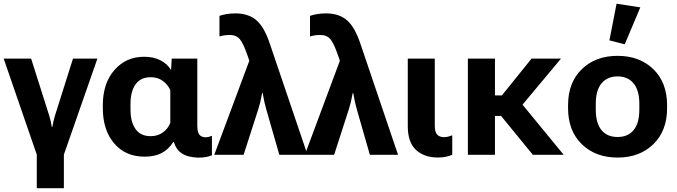

<svg xmlns="http://www.w3.org/2000/svg" viewBox="-30 -829 3627 1028"><path d="M167 178.7H312V-1L491.5 -515.1H360.8L265.1 -212.6Q259.3 -193.8 255.9 -178.8Q252.4 -163.8 250.5 -149.9H247.3Q245.4 -163.8 241.8 -179Q238.3 -194.1 232.7 -212.6L136.7 -515.1H-10.3L167 -1Z M743.9 9.8Q798.1 9.8 835 -9.2Q871.8 -28.1 897.9 -68.8H900.6Q911.9 -29.8 942.3 -8.5Q972.7 12.7 1030.3 15.1Q1057.4 15.1 1077 11Q1096.7 6.8 1104.7 2.2V-101.8Q1096.9 -98.4 1087.8 -96.2Q1078.6 -94 1070.8 -94Q1050 -94 1038.2 -106.9Q1026.4 -119.9 1026.4 -156V-515.1H889.4L886.2 -456.8H884Q865.2 -487.5 828.7 -506.3Q792.2 -525.1 741.2 -525.1Q645 -525.1 582.8 -454.2Q520.5 -383.3 520.5 -265.6V-249.8Q520.5 -132.6 581.2 -61.4Q641.8 9.8 743.9 9.8ZM776.9 -99.9Q722.4 -99.9 695.6 -138.3Q668.7 -176.8 668.7 -241.9V-272.5Q668.7 -338.9 695.7 -377.2Q722.7 -415.5 777.1 -415.5Q815.7 -415.5 842.7 -395.1Q869.6 -374.8 881.8 -346.2V-171.6Q869.9 -140.1 842.2 -120Q814.5 -99.9 776.9 -99.9Z M1117.2 0H1274.2L1352.5 -242.9Q1359.9 -267.3 1363.5 -281.9Q1367.2 -296.4 1373.5 -330.8H1376.2Q1382.8 -295.7 1385.6 -283Q1388.4 -270.3 1395.8 -242.9L1465.6 0H1616.5L1415 -594.2Q1384.5 -685.5 1341.9 -721.4Q1299.3 -757.3 1230.5 -757.3Q1204.3 -757.3 1181.6 -753.3Q1158.9 -749.3 1145 -744.1V-633.8Q1157.5 -637.7 1172 -639.8Q1186.5 -641.8 1200.2 -641.8Q1236.1 -641.8 1255.2 -617.8Q1274.4 -593.8 1297.4 -525.9L1304.9 -503.9Z M1602.1 0H1759L1837.4 -242.9Q1844.7 -267.3 1848.4 -281.9Q1852.1 -296.4 1858.4 -330.8H1861.1Q1867.7 -295.7 1870.5 -283Q1873.3 -270.3 1880.6 -242.9L1950.4 0H2101.3L1899.9 -594.2Q1869.4 -685.5 1826.8 -721.4Q1784.2 -757.3 1715.3 -757.3Q1689.2 -757.3 1666.5 -753.3Q1643.8 -749.3 1629.9 -744.1V-633.8Q1642.3 -637.7 1656.9 -639.8Q1671.4 -641.8 1685.1 -641.8Q1720.9 -641.8 1740.1 -617.8Q1759.3 -593.8 1782.2 -525.9L1789.8 -503.9Z M2314.5 14.4Q2338.6 14.4 2359.4 9.9Q2380.1 5.4 2391.4 -0.5V-104.5Q2380.9 -100.3 2369.6 -97.5Q2358.4 -94.7 2347.2 -94.7Q2324 -94.7 2310.9 -108Q2297.9 -121.3 2297.9 -156.2V-515.1H2153.3V-153.3Q2153.3 -66.7 2197.5 -26.1Q2241.7 14.4 2314.5 14.4Z M2475.1 0H2620.1V-208.3H2652.8L2823.2 0H2988.3L2767.6 -268.6L2973.6 -515.1H2815.9L2657.2 -318.1H2620.1V-515.1H2475.1Z M3011.5 -250Q3011.5 -128.4 3085.1 -56.9Q3158.7 14.6 3276.6 14.6Q3394.5 14.6 3468.1 -56.9Q3541.7 -128.4 3541.7 -250V-265.6Q3541.7 -387.2 3468.1 -458.6Q3394.5 -530 3276.6 -530Q3158.7 -530 3085.1 -458.6Q3011.5 -387.2 3011.5 -265.6ZM3159.9 -273.7Q3159.9 -345.5 3190.8 -382.7Q3221.7 -419.9 3276.6 -419.9Q3331.3 -419.9 3362.2 -382.7Q3393.1 -345.5 3393.1 -273.7V-241.9Q3393.1 -169.9 3362.8 -132.7Q3332.5 -95.5 3276.6 -95.5Q3220.7 -95.5 3190.3 -132.7Q3159.9 -169.9 3159.9 -241.9ZM3314.9 -591.8 3398.4 -789.6 3271.2 -809.1 3232.9 -612.8Z"/></svg>

Font: Roboto Flex
Style: Regular
Weight: 400
Designer: Berlow after Robertson
Foundry: Google
Version: Version 3.200;gftools[0.9.32]